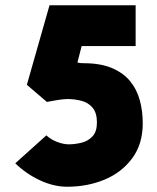

<svg xmlns="http://www.w3.org/2000/svg" viewBox="-20 -700 598 729"><path d="M235 9Q184 9 131.5 -15.5Q79 -40 38 -80L156 -186Q175 -169 198.5 -160.5Q222 -152 241 -152Q264 -152 289 -158Q314 -164 331 -182Q348 -200 348 -235Q348 -271 332 -290.5Q316 -310 290 -317Q264 -324 235 -324Q230 -324 215 -322.5Q200 -321 158 -313L82 -378L168 -680H495V-525H290L274 -463Q280 -461 285.5 -460.5Q291 -460 298 -460Q361 -460 404 -442Q447 -424 473 -393Q499 -362 510.5 -320.5Q522 -279 522 -232Q522 -153 482 -99Q442 -45 377 -18Q312 9 235 9Z"/></svg>

Font: Teachers ExtraBold
Style: Regular
Weight: 800
Designer: Alfredo Marco Pradil, Chank Diesel
Version: Version 1.001